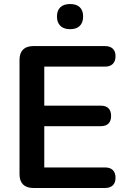

<svg xmlns="http://www.w3.org/2000/svg" viewBox="-20 -934 637 954"><path d="M145 0Q112 0 94.5 -17.5Q77 -35 77 -68V-637Q77 -670 94.5 -687.5Q112 -705 145 -705H502Q527 -705 540.5 -692Q554 -679 554 -655Q554 -630 540.5 -616.5Q527 -603 502 -603H200V-409H480Q506 -409 519 -396Q532 -383 532 -358Q532 -333 519 -320Q506 -307 480 -307H200V-102H502Q527 -102 540.5 -89Q554 -76 554 -51Q554 -26 540.5 -13Q527 0 502 0ZM328 -789Q297 -789 280 -805.5Q263 -822 263 -852Q263 -882 280 -898Q297 -914 328 -914Q360 -914 376.5 -898Q393 -882 393 -852Q393 -822 376.5 -805.5Q360 -789 328 -789Z"/></svg>

Font: Nunito
Style: Bold
Weight: 700
Designer: Vernon Adams
Foundry: Vernon Adams
Version: Version 3.602